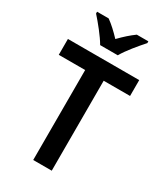

<svg xmlns="http://www.w3.org/2000/svg" viewBox="-227 -1029 966 1122"><g transform="rotate(30 255.5 -468.5)"><path d="M196 -777H315C340 -822 395 -887 429 -925V-937H351C318 -913 289 -887 255 -852C223 -886 192 -915 161 -937H83V-925C118 -886 171 -821 196 -777ZM318 0V-607H496V-714H15V-607H193V0Z"/></g></svg>

Font: Noto Sans Lao Looped SemiCondensed SemiBold
Style: Regular
Weight: 600
Width: 4
Designer: Mark Frömberg, Ben Mitchell
Foundry: The Fontpad Ltd
Version: Version 1.002